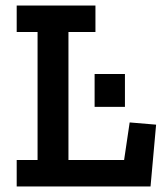

<svg xmlns="http://www.w3.org/2000/svg" viewBox="-20 -670 593 690"><path d="M40 0V-95H115V-555H40V-650H323V-555H226V-95H426L446 -230L541 -222L521 0ZM320 -404H429V-286H320Z"/></svg>

Font: Zilla Slab SemiBold
Style: Regular
Weight: 600
Designer: Typotheque.com
Foundry: Typotheque type foundry
Version: Version 1.1; 2017